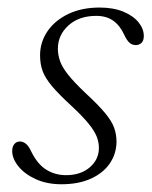

<svg xmlns="http://www.w3.org/2000/svg" viewBox="-20 -468 393 496"><path d="M150.5 -15.5Q188.5 -15.5 212 -35.8Q235.5 -56 235.5 -86Q235.5 -100.5 229.8 -115.2Q224 -130 208.5 -149Q193 -168 164 -195Q132 -224.5 114.5 -245.2Q97 -266 90.2 -284.2Q83.5 -302.5 83.5 -325Q83.5 -359 102.5 -387Q121.5 -415 156.2 -431.8Q191 -448.5 237.5 -448.5Q273 -448.5 298.8 -437.8Q324.5 -427 338 -410.2Q351.5 -393.5 351.5 -375Q351.5 -363.5 345.8 -357.5Q340 -351.5 330.5 -351.5Q322 -351.5 315 -357.2Q308 -363 301 -378Q290 -402 272.5 -414.5Q255 -427 228.5 -427Q184 -427 156.8 -402.2Q129.5 -377.5 129.5 -342Q129.5 -326.5 135 -310.5Q140.5 -294.5 156 -275Q171.5 -255.5 201 -227.5Q233.5 -197.5 251 -176.5Q268.5 -155.5 274.8 -138.2Q281 -121 281 -101.5Q280.5 -70 263.2 -45.2Q246 -20.5 214.2 -6.2Q182.5 8 138.5 8Q101.5 8 72.8 -5Q44 -18 27.8 -38Q11.5 -58 11.5 -78Q11.5 -89 17 -95.8Q22.5 -102.5 31.5 -102.5Q39.5 -102.5 47 -96.5Q54.5 -90.5 61 -76Q77 -43.5 99.8 -29.5Q122.5 -15.5 150.5 -15.5Z"/></svg>

Font: Fraunces 72pt Soft Wonky ExtraLight
Style: Italic
Weight: 250
Italic angle: -16°
Version: Version 1.000;[b76b70a41]